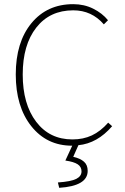

<svg xmlns="http://www.w3.org/2000/svg" viewBox="-20 -692 602 928"><path d="M328.1 12.2Q206.1 12.2 131.1 -82.3Q56.2 -176.8 56.2 -332Q56.2 -487.8 131.8 -579.8Q207.5 -671.9 334 -671.9Q386.7 -671.9 430.4 -650.1Q474.1 -628.4 502 -594.2L481.9 -574.2Q423.3 -642.1 334 -642.1Q220.7 -642.1 155.3 -558.6Q89.8 -475.1 89.8 -332Q89.8 -189 154.8 -103.5Q219.7 -18.1 330.1 -18.1Q382.3 -18.1 424.1 -37.6Q465.8 -57.1 502.9 -99.1L522 -82Q450.2 1 358.9 9.8L334 65.9Q368.2 73.7 386 89.6Q403.8 105.5 403.8 133.8Q403.8 207 266.1 215.8L259.8 189.9Q323.2 185.5 348.6 172.6Q374 159.7 374 136.2Q374 114.3 355.5 102.1Q336.9 89.8 295.9 84L329.1 12.2Z"/></svg>

Font: Source Sans 3 ExtraLight
Style: Regular
Weight: 200
Designer: Paul D. Hunt
Foundry: Adobe
Version: Version 3.052;hotconv 1.1.0;makeotfexe 2.6.0